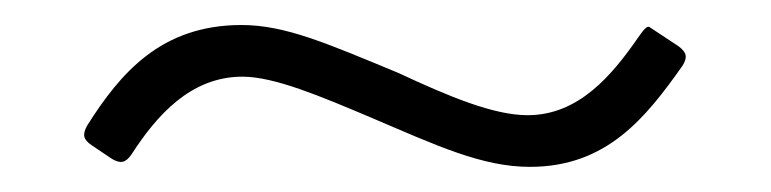

<svg xmlns="http://www.w3.org/2000/svg" viewBox="-20 -468 610 152"><path d="M84.2 -345.9C103.7 -376.1 130.7 -407.3 171.9 -407.3C197.4 -407.3 234 -391.7 274.5 -374.6C326 -352.6 361.9 -335.9 399.5 -335.9C460.2 -335.9 491.1 -374.6 520.2 -415.8C524.5 -422.6 523.8 -426.5 517 -431.5L494 -446.7C492.2 -447.4 490.1 -445.3 485.4 -438.6C464.5 -408.4 438.2 -376.8 397.7 -376.8C370.7 -376.8 335.2 -391.7 295.5 -410.2C238.3 -433.9 205.6 -448.2 171.2 -448.2C107.6 -448.2 75.3 -410.2 49 -368.6C45.1 -361.5 45.8 -357.6 52.6 -353L68.5 -342.3C75.6 -338.1 79.5 -339.1 84.2 -345.9Z"/></svg>

Font: Margiela Serif Text
Style: Regular
Weight: 400
Designer: Andreas Faust, Stefan Endress
Version: Version 1.002;FEAKit 1.0